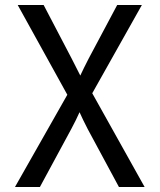

<svg xmlns="http://www.w3.org/2000/svg" viewBox="-20 -570 640 770"><path d="M140 180 266 -53C278 -75 292 -104 299 -120C306 -104 320 -75 332 -52L457 180H560L350 -196L549 -550H450L335 -334C323 -311 309 -282 302 -267C294 -282 280 -311 268 -334L155 -550H51L250 -190L40 180Z"/></svg>

Font: Tekne LDO
Style: Regular
Weight: 400
Monospace: yes
Designer: Alessio Laiso, Mario Rullo, Paolo Rosset
Foundry: Alessio Laiso
Version: Version 1.000;hotconv 1.0.109;makeotfexe 2.5.65596